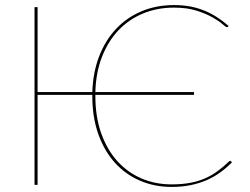

<svg xmlns="http://www.w3.org/2000/svg" viewBox="-20 -728 985 756"><path d="M885.5 -94.5Q887.5 -94.5 889 -93L893.5 -89Q872.5 -67.5 848.2 -49.8Q824 -32 795 -19.2Q766 -6.5 731.5 0.8Q697 8 655.5 8Q588 8 530.8 -16.8Q473.5 -41.5 431.8 -88Q390 -134.5 366.8 -200.8Q343.5 -267 343.5 -350V-354.5H128V0H116V-700H128V-365.5H343.5Q346 -442.5 370.2 -505.8Q394.5 -569 436.8 -614Q479 -659 537 -683.5Q595 -708 665 -708Q698.5 -708 727.5 -702.8Q756.5 -697.5 782.8 -687Q809 -676.5 833 -661.2Q857 -646 880 -626L878 -623Q877 -621 873 -621Q869.5 -621 856 -633Q842.5 -645 817 -659.5Q791.5 -674 754 -686Q716.5 -698 665 -698Q599 -698 543 -674.8Q487 -651.5 446.2 -608.5Q405.5 -565.5 381.5 -504Q357.5 -442.5 355.5 -365.5H744V-354.5H355.5V-350Q355.5 -268.5 378.2 -204Q401 -139.5 441.2 -94.5Q481.5 -49.5 536.2 -25.8Q591 -2 655.5 -2Q696.5 -2 728.5 -8Q760.5 -14 787 -25.5Q813.5 -37 836.2 -53.8Q859 -70.5 881.5 -92Q884 -94.5 885.5 -94.5Z"/></svg>

Font: Lato Hairline
Style: Regular
Weight: 100
Designer: Lukasz Dziedzic
Foundry: tyPoland Lukasz Dziedzic
Version: Version 2.007; 2014-02-27